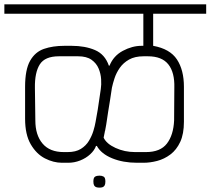

<svg xmlns="http://www.w3.org/2000/svg" viewBox="-56 -860 965 880"><path d="M400 0Q392 0 385.5 -2Q379 -4 375.5 -10Q372 -16 372 -28Q372 -46 380 -50.5Q388 -55 400 -55Q411 -55 419 -50.5Q427 -46 427 -28Q427 -16 423.5 -10Q420 -4 414 -2Q408 0 400 0ZM743 -458Q745 -528 715.5 -565Q686 -602 622 -602H602Q562 -602 535.5 -587Q509 -572 493 -549Q477 -526 469 -501.5Q461 -477 457 -458Q453 -430 448.5 -402Q444 -374 439.5 -346.5Q435 -319 431 -290Q427 -267 426 -262.5Q425 -258 425 -259.5Q425 -261 424.5 -256.5Q424 -252 419 -229Q432 -201 473.5 -182Q515 -163 563 -163H613Q679 -163 709 -202Q739 -241 742 -308Q742 -346 742.5 -383Q743 -420 743 -458ZM-36 -797V-840H889V-797H646V-650Q723 -636 755 -587.5Q787 -539 787 -462V-302Q787 -246 770 -209.5Q753 -173 725 -152Q697 -131 664.5 -122.5Q632 -114 602 -114H572Q508 -114 458 -134.5Q408 -155 388 -191H384Q377 -171 357.5 -153Q338 -135 311.5 -124.5Q285 -114 257 -114H228Q189 -114 150 -134Q111 -154 85 -198.5Q59 -243 59 -316V-462Q59 -541 82 -581.5Q105 -622 145.5 -636Q186 -650 239 -650H272Q334 -650 379.5 -630.5Q425 -611 443 -559H446Q464 -604 507 -627Q550 -650 593 -650H601V-797ZM104 -458Q104 -420 105 -383Q106 -346 106 -308Q106 -241 139 -202Q172 -163 236 -163H254Q291 -163 314.5 -177.5Q338 -192 351.5 -214.5Q365 -237 372 -260Q379 -283 382 -301Q389 -337 392 -357.5Q395 -378 398 -398Q401 -418 406 -452Q409 -471 407.5 -496.5Q406 -522 396 -546Q386 -570 363.5 -586Q341 -602 302 -602H214Q150 -602 126.5 -565Q103 -528 104 -458Z"/></svg>

Font: Matangi Light
Style: Regular
Weight: 300
Designer: Prashant Pant
Foundry: The Graphic Ant
Version: Version 3.002